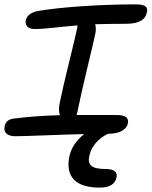

<svg xmlns="http://www.w3.org/2000/svg" viewBox="-27 -665 693 878"><path d="M44.9 -42Q15.6 -42 2.7 -54Q-10.3 -65.9 -5.9 -85.9Q-1 -119.1 38.1 -123Q132.3 -135.3 247.1 -138.2Q239.3 -159.2 245.1 -189.9Q259.3 -259.8 288.6 -378.9Q317.9 -498 326.2 -537.1Q326.2 -543 328.1 -548.8Q288.1 -545.9 226.1 -539.1Q164.1 -532.2 131.8 -532.2Q109.4 -532.2 98.6 -543Q87.9 -553.7 90.8 -571.8Q93.8 -587.4 108.6 -599.1Q123.5 -610.8 148.9 -615.2Q231.9 -628.9 354.2 -637Q476.6 -645 592.8 -645Q625 -645 637 -636.7Q648.9 -628.4 645 -609.9Q635.3 -556.2 549.8 -556.2Q488.3 -556.2 408.2 -554.2Q413.6 -537.1 409.2 -512.2Q403.8 -485.4 374.3 -362.8Q344.7 -240.2 326.2 -149.9Q324.2 -142.1 323.2 -139.2H502.9Q537.6 -139.2 549.6 -129.2Q561.5 -119.1 558.1 -102.1Q553.7 -79.6 530.3 -66.4Q506.8 -53.2 466.8 -53.2Q432.1 -37.1 409.4 -9.3Q386.7 18.6 380.9 50.8Q374.5 79.6 391.4 93.8Q408.2 107.9 456.1 107.9Q485.8 107.9 497.8 118.2Q509.8 128.4 505.9 146Q496.6 192.9 429.2 192.9Q346.2 192.9 311.3 156.5Q276.4 120.1 290 51.8Q301.8 -7.3 357.9 -51.8Q284.7 -50.3 179 -46.1Q73.2 -42 44.9 -42Z"/></svg>

Font: Shantell Sans Irregular
Style: Italic
Weight: 400
Italic angle: -11.31°
Designer: Stephen Nixon, Anya Danilova, Shantell Martin
Foundry: Arrow Type
Version: Version 1.006;[9816181b4]